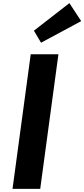

<svg xmlns="http://www.w3.org/2000/svg" viewBox="-20 -1207 539 1227"><path d="M196.7 -1011 242.3 -934 498.9 -1072 423.5 -1187ZM176.3 -860H353.3L237 0H60Z"/></svg>

Font: Hussar Techniczny
Style: Bold 
Weight: 700
Foundry: Cannot Into Space Fonts
Version: Version 0.77